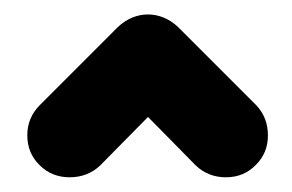

<svg xmlns="http://www.w3.org/2000/svg" viewBox="-20 -1074 397 261"><path d="M34.2 -931.2C22.9 -919.9 17.1 -906.2 17.1 -890.1C17.1 -874 22.5 -860.8 33.7 -849.6C44.9 -838.4 58.6 -833 74.7 -833C90.8 -833 105 -838.4 116.2 -849.1L181.2 -915L246.1 -849.1C257.3 -838.4 271 -833 287.1 -833C303.2 -833 316.4 -838.4 327.6 -849.6C338.9 -860.8 344.2 -874 344.2 -890.1C344.2 -906.2 338.9 -919.9 328.1 -931.2L222.2 -1037.1C198.2 -1060.1 164.1 -1060.1 140.1 -1037.1L34.2 -931.2Z"/></svg>

Font: Nemoy
Style: Bold
Weight: 700
Designer: BSozoo
Foundry: BSozoo
Version: Version 001.000